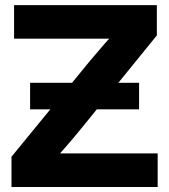

<svg xmlns="http://www.w3.org/2000/svg" viewBox="-20 -748 677 768"><path d="M26 -121.1 341.3 -506.2Q392.8 -568.2 464.1 -646.1L482.3 -593.2H295.3H36.3V-727.5H607.4V-606.4L297.5 -224.8Q248.1 -164.4 172.9 -81.2L154.6 -134.4H340.6H610.7V0H26ZM100.4 -416.9H536.3V-310.6H100.4Z"/></svg>

Font: Intratopia Thin
Style: Regular
Weight: 100
Designer: Rasmus Andersson
Foundry: rsms
Version: Version 3.000;Glyphs 3.2.3 (3260)